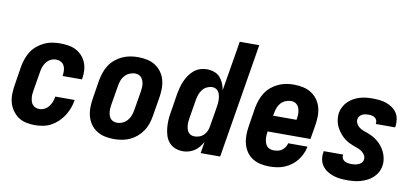

<svg xmlns="http://www.w3.org/2000/svg" viewBox="-69 -970 2637 1212"><g transform="rotate(10 1250.0 -363.5)"><path d="M200 8Q170 8 142 2Q114 -4 92 -19.5Q70 -35 54 -58Q38 -81 31 -108Q24 -135 25 -164.5Q26 -194 31 -223L50 -343Q55 -368 63.5 -393Q72 -418 86.5 -440Q101 -462 122 -479.5Q143 -497 167.5 -508.5Q192 -520 217 -524Q242 -528 267 -528Q294 -528 320 -524Q346 -520 368 -509Q390 -498 407 -480Q424 -462 434 -439Q444 -416 446 -390Q448 -364 444 -338L442 -328H318L319 -333Q321 -349 320 -365.5Q319 -382 311.5 -395.5Q304 -409 290 -416Q276 -423 259 -423Q242 -423 225.5 -414.5Q209 -406 198 -391.5Q187 -377 181 -360Q175 -343 173 -326L153 -206Q151 -194 150 -181.5Q149 -169 150.5 -157Q152 -145 155.5 -134Q159 -123 166.5 -114.5Q174 -106 185.5 -101.5Q197 -97 209 -97Q226 -97 242 -105Q258 -113 269 -127Q280 -141 286.5 -157.5Q293 -174 295 -191V-192H419V-189Q415 -163 405.5 -138Q396 -113 381.5 -90Q367 -67 346.5 -47.5Q326 -28 302 -15Q278 -2 251.5 3Q225 8 200 8Z M706 8Q676 8 647.5 2Q619 -4 595.5 -19Q572 -34 556 -56.5Q540 -79 532.5 -106.5Q525 -134 525.5 -164Q526 -194 531 -223L550 -343Q555 -368 563.5 -393Q572 -418 586.5 -440Q601 -462 622 -479.5Q643 -497 667 -508Q691 -519 716.5 -523.5Q742 -528 767 -528Q797 -528 825.5 -522Q854 -516 877.5 -501Q901 -486 917.5 -463.5Q934 -441 941.5 -413.5Q949 -386 948.5 -356Q948 -326 943 -297L923 -177Q919 -152 910.5 -127Q902 -102 887 -80Q872 -58 851.5 -40.5Q831 -23 807 -12Q783 -1 757 3.5Q731 8 706 8ZM707 -97Q725 -97 742 -104.5Q759 -112 772 -126.5Q785 -141 791.5 -158.5Q798 -176 801 -194L821 -314Q823 -326 824 -338Q825 -350 824 -362Q823 -374 819 -385Q815 -396 808 -405Q801 -414 790 -418.5Q779 -423 767 -423Q749 -423 731.5 -415.5Q714 -408 701 -393.5Q688 -379 682 -361.5Q676 -344 673 -326L653 -206Q651 -194 650 -182Q649 -170 650 -158Q651 -146 654.5 -135Q658 -124 665 -115Q672 -106 683.5 -101.5Q695 -97 707 -97Z M1148 8Q1122 8 1098.5 -1Q1075 -10 1059 -28.5Q1043 -47 1035.5 -70.5Q1028 -94 1025.5 -119.5Q1023 -145 1024.5 -171Q1026 -197 1031 -223L1050 -343Q1054 -364 1059.5 -385Q1065 -406 1074 -426.5Q1083 -447 1096 -466Q1109 -485 1126.5 -499.5Q1144 -514 1165 -521Q1186 -528 1207 -528Q1232 -528 1254.5 -520.5Q1277 -513 1292 -496.5Q1307 -480 1316 -459Q1325 -438 1329 -415L1382 -735H1507L1386 0H1261L1273 -74Q1263 -56 1250.5 -40.5Q1238 -25 1221.5 -14Q1205 -3 1186 2.5Q1167 8 1148 8ZM1204 -97Q1219 -97 1235 -102.5Q1251 -108 1263 -120Q1275 -132 1281.5 -147.5Q1288 -163 1290 -179L1310 -299Q1312 -312 1313.5 -325Q1315 -338 1314.5 -351Q1314 -364 1311.5 -376.5Q1309 -389 1303 -399.5Q1297 -410 1286.5 -416.5Q1276 -423 1262 -423Q1245 -423 1228 -415Q1211 -407 1199.5 -392.5Q1188 -378 1182 -361Q1176 -344 1173 -326L1153 -206Q1151 -194 1150 -182Q1149 -170 1150 -158.5Q1151 -147 1154 -135.5Q1157 -124 1163.5 -115.5Q1170 -107 1180.5 -102Q1191 -97 1204 -97Z M1703 8Q1673 8 1645 2Q1617 -4 1593.5 -19Q1570 -34 1554.5 -57Q1539 -80 1532 -107.5Q1525 -135 1525.5 -164.5Q1526 -194 1531 -223L1550 -343Q1555 -368 1563.5 -392.5Q1572 -417 1586.5 -439.5Q1601 -462 1622 -479.5Q1643 -497 1667 -508Q1691 -519 1716 -523.5Q1741 -528 1766 -528Q1796 -528 1824.5 -522Q1853 -516 1876.5 -501.5Q1900 -487 1917 -464Q1934 -441 1941.5 -413.5Q1949 -386 1948.5 -356Q1948 -326 1943 -297L1928 -208H1653V-206Q1651 -194 1650.5 -181.5Q1650 -169 1651.5 -156.5Q1653 -144 1657 -133Q1661 -122 1668.5 -113.5Q1676 -105 1688 -101Q1700 -97 1712 -97Q1725 -97 1739 -100Q1753 -103 1764 -111Q1775 -119 1783.5 -131.5Q1792 -144 1794 -157H1918Q1914 -134 1903.5 -111Q1893 -88 1877.5 -68Q1862 -48 1841.5 -33Q1821 -18 1798 -8.5Q1775 1 1750.5 4.5Q1726 8 1703 8ZM1670 -312H1820L1821 -314Q1823 -326 1824 -338.5Q1825 -351 1823.5 -362.5Q1822 -374 1818.5 -385.5Q1815 -397 1807.5 -405.5Q1800 -414 1789.5 -418.5Q1779 -423 1766 -423Q1749 -423 1731 -415.5Q1713 -408 1700.5 -393.5Q1688 -379 1682 -361.5Q1676 -344 1673 -326Z M2202 8Q2178 8 2155 5.5Q2132 3 2111 -4Q2090 -11 2071.5 -23Q2053 -35 2040 -53Q2027 -71 2023 -93.5Q2019 -116 2023 -140L2024 -147H2148V-145Q2146 -133 2151 -122.5Q2156 -112 2165.5 -106.5Q2175 -101 2187 -99Q2199 -97 2211 -97Q2222 -97 2232.5 -98.5Q2243 -100 2254 -104.5Q2265 -109 2273.5 -117.5Q2282 -126 2283 -137Q2286 -153 2278 -166.5Q2270 -180 2257.5 -189Q2245 -198 2230.5 -203Q2216 -208 2201.5 -213.5Q2187 -219 2173.5 -226Q2160 -233 2148 -242Q2136 -251 2125.5 -262Q2115 -273 2106.5 -285Q2098 -297 2091 -310.5Q2084 -324 2080 -339Q2076 -354 2075 -370Q2074 -386 2076 -402Q2080 -422 2090 -441.5Q2100 -461 2115.5 -476Q2131 -491 2150 -501.5Q2169 -512 2189.5 -518Q2210 -524 2230.5 -526Q2251 -528 2271 -528Q2294 -528 2316.5 -525.5Q2339 -523 2360 -515.5Q2381 -508 2398.5 -495.5Q2416 -483 2427.5 -465.5Q2439 -448 2442.5 -425.5Q2446 -403 2443 -380L2441 -373H2317L2318 -375Q2320 -386 2316 -396.5Q2312 -407 2303.5 -413Q2295 -419 2284.5 -421Q2274 -423 2263 -423Q2253 -423 2242.5 -421.5Q2232 -420 2223 -415.5Q2214 -411 2207 -402.5Q2200 -394 2198 -384Q2196 -368 2203.5 -354Q2211 -340 2223.5 -331Q2236 -322 2250.5 -317Q2265 -312 2279.5 -306.5Q2294 -301 2307.5 -294Q2321 -287 2333 -278Q2345 -269 2355.5 -258.5Q2366 -248 2375 -235.5Q2384 -223 2390.5 -209.5Q2397 -196 2401 -181.5Q2405 -167 2406.5 -151Q2408 -135 2405 -119Q2402 -98 2391 -78Q2380 -58 2363.5 -43Q2347 -28 2327 -18Q2307 -8 2286 -2Q2265 4 2244 6Q2223 8 2202 8Z"/></g></svg>

Font: Iosevka Extrabold Oblique
Style: Regular
Weight: 800
Italic angle: -9°
Monospace: yes
Designer: Belleve Invis
Foundry: Belleve Invis
Version: Version 32.5.0; ttfautohint (v1.8.4)